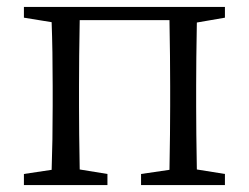

<svg xmlns="http://www.w3.org/2000/svg" viewBox="-20 -534 718 554"><path d="M49 0V-32L129 -44Q132 -127 132 -228V-286Q132 -388 129 -470L49 -483V-514H629V-483L548 -469Q546 -359 546 -286V-228Q546 -155 548 -45L629 -32V0H387V-32L469 -44Q471 -156 471 -228V-286Q471 -366 469 -476H210Q208 -366 208 -286V-228Q208 -155 210 -45L290 -32V0Z"/></svg>

Font: Cactus Classical Serif
Style: Regular
Weight: 400
Designer: Henry Chan (via Glyphwiki)、田海東、宇文滿月
Foundry: Moonlit Owen
Version: Version 1.000